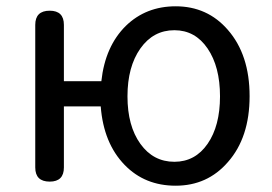

<svg xmlns="http://www.w3.org/2000/svg" viewBox="-20 -577 864 610"><path d="M538 13Q440 13 376 -53Q309 -122 300 -239H183V-45Q183 0 138 0Q92 0 92 -45V-498Q92 -543 138 -543Q183 -543 183 -498V-319H242H302Q314 -430 380 -495Q444 -557 538 -557Q639 -557 704 -482Q773 -403 773 -271.5Q773 -140 704 -62Q639 13 538 13ZM534 -63Q600 -63 639.5 -120Q679 -177 679 -271Q679 -365 639.5 -423Q600 -481 534 -481Q467 -481 426 -423Q385 -365 385 -271Q385 -177 426 -120Q467 -63 534 -63Z"/></svg>

Font: GenSenRounded JP R
Style: Regular
Weight: 400
Version: Version 1.501;PS 1;hotconv 16.6.51;makeotf.lib2.5.65220